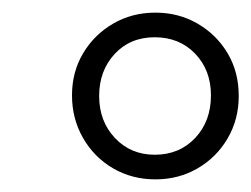

<svg xmlns="http://www.w3.org/2000/svg" viewBox="-20 -735 398 304"><path d="M226 -451Q189 -451 159 -468.5Q129 -486 111.5 -516.5Q94 -547 94 -584Q94 -621 111.5 -650.5Q129 -680 159 -697.5Q189 -715 226 -715Q263 -715 293 -697.5Q323 -680 340.5 -650.5Q358 -621 358 -583Q358 -546 340.5 -516Q323 -486 293 -468.5Q263 -451 226 -451ZM225 -490Q264 -490 289 -516.5Q314 -543 314 -584Q314 -624 289 -650Q264 -676 225 -676Q186 -676 161.5 -649.5Q137 -623 137 -583Q137 -543 162 -516.5Q187 -490 225 -490Z"/></svg>

Font: Nunito Sans 7pt Condensed ExtraLight
Style: Italic
Weight: 250
Width: 3
Italic angle: -9°
Designer: Vernon Adams
Foundry: Vernon Adams
Version: Version 3.101;gftools[0.9.27]